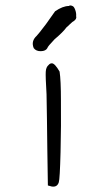

<svg xmlns="http://www.w3.org/2000/svg" viewBox="-20 -683 390 703"><path d="M232.4 -661.1Q236.3 -665 245.1 -661.1Q251 -659.2 255.4 -647Q259.8 -634.8 258.8 -624Q261.7 -614.3 251 -606.4Q246.1 -604.5 236.3 -594.7Q226.6 -585 223.6 -583Q210.9 -565.4 179.7 -539.1Q154.3 -512.7 153.3 -506.8Q147.5 -496.1 129.9 -495.6Q112.3 -495.1 103.5 -506.8Q92.8 -532.2 114.3 -551.8Q121.1 -558.6 148.4 -594.7Q177.7 -636.7 181.6 -641.6Q210 -661.1 232.4 -661.1ZM158.2 -445.3Q163.1 -451.2 169.9 -451.2Q180.7 -451.2 198.2 -420.9Q203.1 -389.6 203.1 -314.5Q204.1 -224.6 201.7 -126Q199.2 -27.3 195.3 -15.6Q189.5 2.9 169.9 0L155.3 -3.9L153.3 -133.8Q153.3 -172.9 151.9 -247.6Q150.4 -322.3 150.4 -337.9Q146.5 -402.3 147.5 -419.9Q148.4 -437.5 158.2 -445.3Z"/></svg>

Font: JasonHandwriting2
Style: Regular
Weight: 400
Version: Version 1.05.10